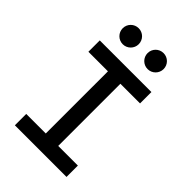

<svg xmlns="http://www.w3.org/2000/svg" viewBox="-261 -1005 1109 1109"><g transform="rotate(45 293.0 -451.0)"><path d="M82 0H503.9V-92.8H343.3V-600.6H503.9V-693.4H82V-600.6H241.7V-92.8H82ZM191.4 -771.5C227.5 -771.5 256.8 -800.8 256.8 -836.9C256.8 -873.5 227.5 -902.3 191.4 -902.3C155.3 -902.3 126 -873.5 126 -836.9C126 -800.8 155.3 -771.5 191.4 -771.5ZM394.5 -771.5C430.7 -771.5 460 -800.8 460 -836.9C460 -873.5 430.7 -902.3 394.5 -902.3C358.4 -902.3 329.1 -873.5 329.1 -836.9C329.1 -800.8 358.4 -771.5 394.5 -771.5Z"/></g></svg>

Font: Cascadia Code PL
Style: Regular
Weight: 400
Monospace: yes
Designer: Aaron Bell
Foundry: Saja Typeworks
Version: Version 2404.023